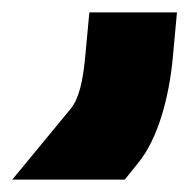

<svg xmlns="http://www.w3.org/2000/svg" viewBox="-121 -151 315 309"><path d="M16.8 -67 22.8 -131H163.8L156.8 -55C150.8 5 133.8 72 100.8 112L79.8 138H-101.2L-7.2 24C5.8 8 12.8 -19 16.8 -67Z"/></svg>

Font: Nordica Plus
Style: NordicaClassicRgExt
Weight: 500
Version: Version 1.01